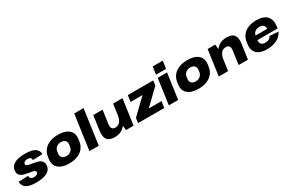

<svg xmlns="http://www.w3.org/2000/svg" viewBox="153 -2140 5288 3526"><g transform="rotate(-30 2796.5 -377.5)"><path d="M293 12Q152 12 85.5 -30Q19 -72 14 -163L221 -171Q221 -132 241 -113.5Q261 -95 304 -95Q342 -95 366 -109Q390 -123 393 -147Q397 -169 378.5 -181.5Q360 -194 327.5 -200Q295 -206 256.5 -212Q218 -218 180 -227Q142 -236 111.5 -254Q81 -272 65.5 -303Q50 -334 57 -384Q69 -467 148.5 -509.5Q228 -552 374 -552Q508 -552 577 -510.5Q646 -469 649 -386L441 -377Q444 -410 424.5 -427.5Q405 -445 364 -445Q327 -445 303 -431Q279 -417 276 -393Q272 -370 290.5 -358Q309 -346 341.5 -339Q374 -332 412.5 -326.5Q451 -321 489 -311.5Q527 -302 557.5 -284Q588 -266 603.5 -234.5Q619 -203 612 -154Q600 -72 519.5 -30Q439 12 293 12Z M992 11Q892 11 823.5 -19.5Q755 -50 724 -108Q693 -166 704 -246L711 -294Q723 -374 769.5 -431.5Q816 -489 893.5 -520Q971 -551 1071 -551Q1172 -551 1240 -520.5Q1308 -490 1339.5 -432Q1371 -374 1359 -294L1352 -246Q1341 -166 1293.5 -108Q1246 -50 1169 -19.5Q1092 11 992 11ZM1012 -133Q1069 -133 1108.5 -165Q1148 -197 1155 -249L1161 -291Q1168 -344 1138 -375.5Q1108 -407 1051 -407Q1013 -407 982.5 -392.5Q952 -378 932.5 -352Q913 -326 908 -291L903 -249Q895 -197 925 -165Q955 -133 1012 -133Z M1725 -740 1621 0H1423L1527 -740Z M1974 -264Q1965 -197 1984 -167Q2003 -137 2054 -137Q2116 -137 2154 -182Q2192 -227 2204 -312L2236 -540H2435L2359 0H2198L2188 -97Q2179 -86 2170 -76Q2088 11 1959 11Q1844 11 1799 -47.5Q1754 -106 1772 -233L1815 -540H2013Z M2468 -102 2782 -405H2529L2548 -540H3087L3073 -438L2759 -135H3029L3009 0H2454Z M3380 -540 3304 0H3106L3182 -540ZM3420 -767 3397 -605H3184L3207 -767Z M3734 11Q3634 11 3565.5 -19.5Q3497 -50 3466 -108Q3435 -166 3446 -246L3453 -294Q3465 -374 3511.5 -431.5Q3558 -489 3635.5 -520Q3713 -551 3813 -551Q3914 -551 3982 -520.5Q4050 -490 4081.5 -432Q4113 -374 4101 -294L4094 -246Q4083 -166 4035.5 -108Q3988 -50 3911 -19.5Q3834 11 3734 11ZM3754 -133Q3811 -133 3850.5 -165Q3890 -197 3897 -249L3903 -291Q3910 -344 3880 -375.5Q3850 -407 3793 -407Q3755 -407 3724.5 -392.5Q3694 -378 3674.5 -352Q3655 -326 3650 -291L3645 -249Q3637 -197 3667 -165Q3697 -133 3754 -133Z M4625 -276Q4635 -343 4615.5 -373Q4596 -403 4544 -403Q4484 -403 4446 -359Q4412 -320 4398 -247L4363 0H4165L4241 -540H4402L4412 -440Q4422 -453 4433 -464Q4514 -551 4644 -551Q4757 -551 4801.5 -492.5Q4846 -434 4828 -307L4784 0H4587Z M5182 11Q5089 11 5026 -19.5Q4963 -50 4935.5 -107.5Q4908 -165 4919 -245L4926 -295Q4938 -375 4983.5 -432.5Q5029 -490 5104.5 -520.5Q5180 -551 5277 -551Q5428 -551 5498 -476Q5568 -401 5548 -261L5543 -224H5114V-223Q5107 -170 5135 -139.5Q5163 -109 5219 -109Q5266 -109 5298 -128Q5330 -147 5343 -179L5527 -166Q5489 -80 5399 -34.5Q5309 11 5182 11ZM5127 -314H5374Q5377 -359 5351 -387Q5322 -418 5264 -418Q5207 -418 5170 -387Q5136 -360 5127 -314Z"/></g></svg>

Font: Pathway Extreme 8pt Thin 12pt ExtraBold
Style: Italic
Weight: 800
Italic angle: -8°
Version: Version 1.001;gftools[0.9.26]